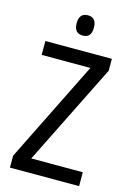

<svg xmlns="http://www.w3.org/2000/svg" viewBox="-135 -976 716 1043"><g transform="rotate(15 223.5 -454.5)"><path d="M177 -852Q177 -795 226 -795Q274 -795 274 -852Q274 -909 226 -909Q177 -909 177 -852ZM419 -78H129L412 -647V-714H38V-636H312L30 -67V0H419Z"/></g></svg>

Font: Noto Sans Display SemiCondensed
Style: Regular
Weight: 400
Width: 4
Designer: Monotype Design team
Foundry: Monotype Imaging Inc.
Version: 1.000